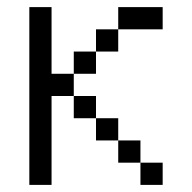

<svg xmlns="http://www.w3.org/2000/svg" viewBox="-20 -520 540 540"><path d="M125 -312.5H187.5V-250H125V0H62.5V-500H125ZM187.5 -250H250V-187.5H187.5ZM187.5 -375H250V-312.5H187.5ZM250 -187.5H312.5V-125H250ZM250 -437.5H312.5V-375H250ZM312.5 -125H375V-62.5H312.5ZM312.5 -500H437.5V-437.5H312.5ZM375 -62.5H437.5V0H375Z"/></svg>

Font: 寒蝉点阵体 16px
Style: Regular
Weight: 400
Designer: Designed by Warren2060
Foundry: ChillType
Version: Version 1.000